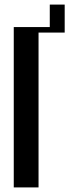

<svg xmlns="http://www.w3.org/2000/svg" viewBox="-20 -817 302 837"><path d="M40 -699H197V-797H262V-675H148V0H40Z"/></svg>

Font: Moniqa Extra Bold Narrow Heading
Style: Regular
Weight: 800
Width: 4
Designer: Rajesh Rajput
Foundry: Rajesh Rajput
Version: Version 1.000;December 15, 2022;FontCreator 14.0.0.2794 32-b